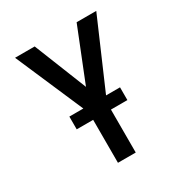

<svg xmlns="http://www.w3.org/2000/svg" viewBox="-171 -863 942 991"><g transform="rotate(-30 300.0 -367.5)"><path d="M247 0V-298L58 -735H175L300 -422L425 -735H542L353 -298V0ZM451 -256H149V-332H451Z"/></g></svg>

Font: Iosevka Semibold Extended
Style: Regular
Weight: 600
Width: 7
Monospace: yes
Designer: Belleve Invis
Foundry: Belleve Invis
Version: Version 32.5.0; ttfautohint (v1.8.4)